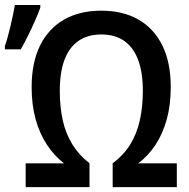

<svg xmlns="http://www.w3.org/2000/svg" viewBox="-24 -769 775 789"><path d="M392.6 -627.4Q336.9 -627.4 298.6 -601.1Q260.3 -574.7 241 -523.2Q221.7 -471.7 221.7 -396Q221.7 -329.6 233.9 -274.7Q246.1 -219.7 273.2 -175.8Q300.3 -131.8 343.8 -98.1V0H81.5V-97.7H239.3Q199.7 -127.9 169.4 -173.3Q139.2 -218.8 122.6 -278.3Q106 -337.9 106 -410.6Q106 -510.7 140.1 -580.8Q174.3 -650.9 238.5 -688Q302.7 -725.1 392.6 -725.1Q481.9 -725.1 545.9 -688Q609.9 -650.9 643.8 -580.8Q677.7 -510.7 677.7 -410.6Q677.7 -337.4 661.1 -277.8Q644.5 -218.3 614.5 -173.1Q584.5 -127.9 543.9 -97.7H702.6V0H439V-98.1Q484.4 -131.8 511.5 -176Q538.6 -220.2 550.8 -275.4Q563 -330.6 563 -396.5Q563 -471.2 543.7 -522.7Q524.4 -574.2 486.6 -600.8Q448.7 -627.4 392.6 -627.4ZM-3.9 -566.4V-580.1Q1.5 -594.7 7.6 -616.7Q13.7 -638.7 19.5 -663.6Q25.4 -688.5 30 -710.9Q34.7 -733.4 37.1 -748.5H141.6V-737.3Q132.8 -712.9 119.9 -683.6Q106.9 -654.3 92 -624Q77.1 -593.8 61.5 -566.4Z"/></svg>

Font: Open Sans SemiCondensed SemiBold
Style: Regular
Weight: 600
Width: 4
Designer: Monotype Design Team
Foundry: Monotype Imaging Inc.
Version: Version 3.000